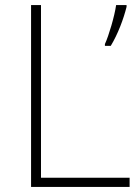

<svg xmlns="http://www.w3.org/2000/svg" viewBox="-20 -734 550 754"><path d="M102 0H489V-36H141V-714H102ZM477 -707V-714H436C430 -671 407 -593 392 -561V-554H415C443 -600 465 -659 477 -707Z"/></svg>

Font: Noto Sans Telugu ExtraLight
Style: Regular
Weight: 200
Designer: Jelle Bosma - Monotype Design Team
Foundry: Monotype Imaging Inc.
Version: Version 2.005